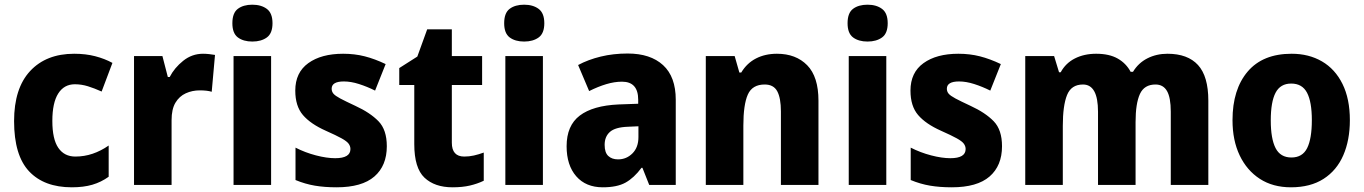

<svg xmlns="http://www.w3.org/2000/svg" viewBox="-20 -788 5812 818"><path d="M286 10Q168 10 104 -58Q40 -126 40 -272Q40 -412 108.5 -485.5Q177 -559 296 -559Q345 -559 385.5 -548.5Q426 -538 459 -520L413 -398Q382 -412 354.5 -420.5Q327 -429 299 -429Q253 -429 228 -389.5Q203 -350 203 -273Q203 -195 228.5 -158Q254 -121 301 -121Q339 -121 374.5 -133Q410 -145 443 -168V-35Q411 -12 373.5 -1Q336 10 286 10Z M845 -559Q857 -559 871 -557.5Q885 -556 896 -554L882 -397Q863 -403 831 -403Q799 -403 771.5 -390.5Q744 -378 727.5 -350.5Q711 -323 711 -276V0H551V-549H672L695 -460H703Q723 -499 760.5 -529Q798 -559 845 -559Z M1055 -768Q1093 -768 1117 -750Q1141 -732 1141 -689Q1141 -646 1117 -628.5Q1093 -611 1055 -611Q1017 -611 993.5 -628.5Q970 -646 970 -689Q970 -733 993.5 -750.5Q1017 -768 1055 -768ZM1135 -549V0H975V-549Z M1628 -165Q1628 -82 1575 -36Q1522 10 1414 10Q1363 10 1321.5 3Q1280 -4 1239 -21V-159Q1280 -138 1326 -126Q1372 -114 1408 -114Q1473 -114 1473 -153Q1473 -165 1465.5 -175.5Q1458 -186 1435.5 -198.5Q1413 -211 1368 -231Q1303 -260 1270.5 -298Q1238 -336 1238 -402Q1238 -479 1293.5 -519Q1349 -559 1442 -559Q1491 -559 1534 -548Q1577 -537 1623 -515L1578 -402Q1544 -419 1509.5 -430Q1475 -441 1445 -441Q1393 -441 1393 -410Q1393 -398 1400.5 -389Q1408 -380 1429.5 -368.5Q1451 -357 1494 -337Q1557 -308 1592.5 -271.5Q1628 -235 1628 -165Z M1958 -121Q1979 -121 1999 -125.5Q2019 -130 2041 -138V-18Q2014 -5 1982 2.5Q1950 10 1908 10Q1832 10 1788.5 -31Q1745 -72 1745 -174V-426H1681V-498L1758 -547L1800 -663H1905V-549H2034V-426H1905V-180Q1905 -121 1958 -121Z M2213 -768Q2251 -768 2275 -750Q2299 -732 2299 -689Q2299 -646 2275 -628.5Q2251 -611 2213 -611Q2175 -611 2151.5 -628.5Q2128 -646 2128 -689Q2128 -733 2151.5 -750.5Q2175 -768 2213 -768ZM2293 -549V0H2133V-549Z M2654 -560Q2751 -560 2805 -510.5Q2859 -461 2859 -363V0H2746L2717 -73H2713Q2681 -30 2645 -10Q2609 10 2548 10Q2476 10 2435 -37Q2394 -84 2394 -165Q2394 -253 2450 -295.5Q2506 -338 2615 -343L2699 -346V-363Q2699 -440 2630 -440Q2598 -440 2563 -429.5Q2528 -419 2490 -400L2443 -511Q2486 -534 2539.5 -547Q2593 -560 2654 -560ZM2655 -248Q2601 -246 2578.5 -226Q2556 -206 2556 -171Q2556 -138 2571.5 -123.5Q2587 -109 2613 -109Q2649 -109 2674.5 -134.5Q2700 -160 2700 -204V-250Z M3290 -559Q3371 -559 3419 -510Q3467 -461 3467 -359V0H3307V-313Q3307 -370 3291.5 -399Q3276 -428 3238 -428Q3185 -428 3166 -385Q3147 -342 3147 -253V0H2987V-549H3110L3130 -479H3138Q3162 -519 3201 -539Q3240 -559 3290 -559Z M3676 -768Q3714 -768 3738 -750Q3762 -732 3762 -689Q3762 -646 3738 -628.5Q3714 -611 3676 -611Q3638 -611 3614.5 -628.5Q3591 -646 3591 -689Q3591 -733 3614.5 -750.5Q3638 -768 3676 -768ZM3756 -549V0H3596V-549Z M4249 -165Q4249 -82 4196 -36Q4143 10 4035 10Q3984 10 3942.5 3Q3901 -4 3860 -21V-159Q3901 -138 3947 -126Q3993 -114 4029 -114Q4094 -114 4094 -153Q4094 -165 4086.5 -175.5Q4079 -186 4056.5 -198.5Q4034 -211 3989 -231Q3924 -260 3891.5 -298Q3859 -336 3859 -402Q3859 -479 3914.5 -519Q3970 -559 4063 -559Q4112 -559 4155 -548Q4198 -537 4244 -515L4199 -402Q4165 -419 4130.5 -430Q4096 -441 4066 -441Q4014 -441 4014 -410Q4014 -398 4021.5 -389Q4029 -380 4050.5 -368.5Q4072 -357 4115 -337Q4178 -308 4213.5 -271.5Q4249 -235 4249 -165Z M4954 -559Q5040 -559 5084 -511Q5128 -463 5128 -359V0H4968V-312Q4968 -372 4952 -400Q4936 -428 4903 -428Q4855 -428 4836.5 -387.5Q4818 -347 4818 -268V0H4658V-312Q4658 -428 4594 -428Q4544 -428 4526 -383Q4508 -338 4508 -252V0H4348V-549H4471L4492 -480H4499Q4520 -519 4559.5 -539Q4599 -559 4650 -559Q4706 -559 4742 -538.5Q4778 -518 4797 -482H4807Q4830 -520 4868.5 -539.5Q4907 -559 4954 -559Z M5731 -276Q5731 -191 5703 -126.5Q5675 -62 5619 -26Q5563 10 5480 10Q5403 10 5347.5 -26Q5292 -62 5261.5 -126Q5231 -190 5231 -276Q5231 -407 5295.5 -483Q5360 -559 5483 -559Q5556 -559 5612 -526.5Q5668 -494 5699.5 -430.5Q5731 -367 5731 -276ZM5394 -275Q5394 -197 5414.5 -157Q5435 -117 5482 -117Q5529 -117 5549 -157Q5569 -197 5569 -276Q5569 -354 5548.5 -393Q5528 -432 5481 -432Q5435 -432 5414.5 -393Q5394 -354 5394 -275Z"/></svg>

Font: Noto Sans Devanagari UI SemiCondensed ExtraBold
Style: Regular
Weight: 800
Width: 4
Designer: Jelle Bosma - Monotype Design Team
Foundry: Monotype Imaging Inc.
Version: Version 2.004; ttfautohint (v1.8.4.7-5d5b)